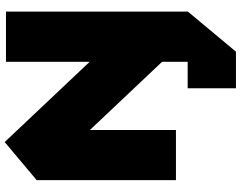

<svg xmlns="http://www.w3.org/2000/svg" viewBox="-124 -646 1026 819"><g transform="rotate(-90 389.5 -237.0)"><path d="M30 0V-594L192 -730H193L535 -368V-725H749V51L578 256H422V50H535V-59L244 -367V0Z"/></g></svg>

Font: Foldit Thin ExtraBold
Style: Regular
Weight: 800
Version: Version 1.003